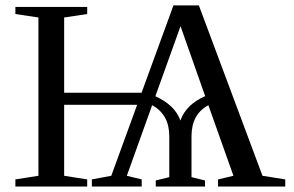

<svg xmlns="http://www.w3.org/2000/svg" viewBox="-20 -680 1073 700"><path d="M1020 0H774.9V-25.9L831.1 -39.1L739.7 -296.4Q678.2 -263.7 678.2 -183.1V-34.2L727.5 -22V0H547.9V-22L597.2 -34.2V-183.1Q597.2 -262.7 534.7 -296.4L442.4 -39.1L496.6 -25.9V0H314.9V-25.9L385.7 -39.1L480 -297.9H213.9V-39.1L297.9 -25.9V0H36.1V-25.9L120.1 -39.1V-616.2L36.1 -628.9V-654.8H297.9V-628.9L213.9 -616.2V-341.8H496.1L612.3 -660.2H705.1L937 -39.1L1020 -25.9ZM637.7 -240.7Q658.2 -298.8 728 -329.6L638.2 -584.5L546.4 -329.1Q617.7 -296.9 637.7 -240.7Z"/></svg>

Font: Tinos
Style: Regular
Weight: 400
Designer: Steve Matteson
Foundry: Monotype Imaging Inc.
Version: Version 1.23